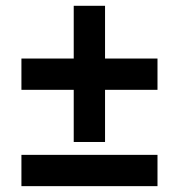

<svg xmlns="http://www.w3.org/2000/svg" viewBox="-20 -636 591 656"><path d="M231.9 -329.1H53.2V-436H231.9V-616.2H338.9V-436H518.1V-329.1H338.9V-150.9H231.9ZM53.2 0V-106.9H518.1V0Z"/></svg>

Font: TypoPRO Open Sans
Style: Bold Italic
Weight: 700
Italic angle: -12°
Foundry: Ascender Corporation
Version: Version 1.10